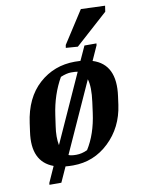

<svg xmlns="http://www.w3.org/2000/svg" viewBox="-98 -881 765 1039"><g transform="rotate(-10 285.0 -361.5)"><path d="M250.5 -472.7Q200.2 -384.8 184.6 -274.4L176.3 -216.3Q167 -155.8 175.8 -110.8L344.7 -484.4Q333.5 -486.8 308.6 -486.8Q284.2 -486.8 250.5 -472.7ZM320.8 -57.6Q370.6 -135.7 386.2 -250.5L394 -308.6Q405.3 -391.1 391.6 -434.6L217.3 -49.3Q230 -43 259.8 -43Q290 -43 320.8 -57.6ZM338.9 -540.5Q355 -540.5 369.6 -539.6L405.3 -617.7H471.2L470.2 -607.9L434.1 -527.8Q560.5 -488.3 536.6 -315.9L530.3 -269.5Q513.2 -147.9 430.2 -68.8Q347.2 10.7 232.4 10.7Q210.4 10.7 190.9 8.8L153.3 91.8H87.9L88.9 82L127.9 -4.9Q10.7 -47.9 34.2 -209.5L40.5 -254.9Q59.1 -392.1 141.6 -466.3Q224.1 -540.5 338.9 -540.5ZM306.2 -638.2 420.4 -815.4 552.7 -810.5 547.9 -778.3 369.1 -617.7 303.7 -622.6Z"/></g></svg>

Font: NoticiaText-BoldItalic
Style: Bold Italic
Weight: 700
Italic angle: -8°
Designer: JM Sole
Foundry: JM Sole
Version: Version 1.003